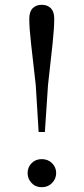

<svg xmlns="http://www.w3.org/2000/svg" viewBox="-20 -767 348 800"><path d="M154 13Q128 13 111.5 -4.5Q95 -22 95 -46Q95 -70 111.5 -87Q128 -104 154 -104Q180 -104 197 -87Q214 -70 214 -46Q214 -22 197 -4.5Q180 13 154 13ZM154 -747Q178 -747 192 -732.5Q206 -718 206 -689Q206 -650 199 -584.5Q192 -519 180 -412L167 -217H141L129 -412Q117 -519 109.5 -584.5Q102 -650 102 -689Q102 -718 116 -732.5Q130 -747 154 -747Z"/></svg>

Font: Noto Serif TC
Style: Regular
Weight: 400
Designer: Ryoko NISHIZUKA  (kana & ideographs); Frank Grießhammer (Latin, Greek & Cyrillic); Wenlong ZHANG  (bopomofo); Sandoll Co
Foundry: Adobe
Version: Version 2.003-H1;hotconv 1.1.1;makeotfexe 2.6.0